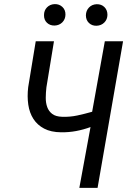

<svg xmlns="http://www.w3.org/2000/svg" viewBox="-20 -911 627 931"><path d="M576.7 -710.9 453.1 0H364.7L418.9 -294.9Q384.3 -282.2 348.9 -275.6Q313.5 -269 276.4 -269.5Q227.1 -270 194.1 -287.4Q161.1 -304.7 142.1 -334.2Q123 -363.8 117.2 -403.3Q111.3 -442.9 116.7 -488.3L153.3 -710.9H241.7L205.1 -487.8Q202.1 -462.4 201.9 -437.3Q201.7 -412.1 209 -391.8Q216.3 -371.6 233.2 -358.6Q250 -345.7 281.2 -344.7Q318.8 -343.3 355 -351.1Q391.1 -358.9 426.8 -369.1L488.3 -710.9ZM193.4 -837.9Q193.4 -860.4 207.8 -875.2Q222.2 -890.1 245.1 -891.1Q267.6 -891.6 282.7 -877.2Q297.9 -862.8 297.4 -839.8Q296.9 -817.4 282.2 -802.7Q267.6 -788.1 245.1 -787.1Q222.2 -786.6 207.5 -800.8Q192.9 -814.9 193.4 -837.9ZM396.5 -836.9Q397 -859.4 411.4 -874.5Q425.8 -889.6 448.7 -890.6Q471.7 -891.1 486.3 -876.7Q501 -862.3 501 -838.9Q500.5 -816.4 485.8 -801.8Q471.2 -787.1 448.2 -786.1Q425.8 -785.6 411.1 -799.8Q396.5 -814 396.5 -836.9Z"/></svg>

Font: Roboto Mono
Style: Italic
Weight: 400
Designer: Google
Version: Version 2.000985; 2015; ttfautohint (v1.3)